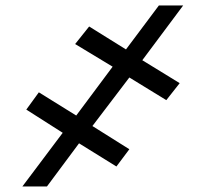

<svg xmlns="http://www.w3.org/2000/svg" viewBox="-20 -675 726 695"><path d="M448.2 -394.5 314.5 -218.8 448.2 -134.8 401.4 -72.3 266.1 -156.2 149.9 0H61L207 -194.3L75.2 -278.3L120.6 -340.8L255.9 -256.8L387.7 -433.6L252 -515.6L302.7 -579.1L436 -496.1L555.2 -655.3H643.1L495.1 -457L630.4 -374L582 -312.5Z"/></svg>

Font: Inter Extra Bold
Style: Italic
Weight: 800
Italic angle: -9.39999°
Designer: Rasmus Andersson
Foundry: rsms
Version: Version 4.000;git-3c8e0fc